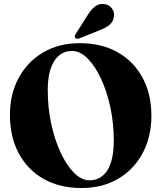

<svg xmlns="http://www.w3.org/2000/svg" viewBox="-20 -932 813 967"><path d="M382 -714.5Q492.5 -714.5 573.2 -668.5Q654 -622.5 698.2 -540Q742.5 -457.5 742.5 -349.5Q742.5 -243.5 698.8 -161.2Q655 -79 575.8 -32Q496.5 15 390 15Q280.5 15 199.5 -31Q118.5 -77 74.2 -160Q30 -243 30 -354Q30 -458 74 -539.5Q118 -621 197.2 -667.8Q276.5 -714.5 382 -714.5ZM553 -225Q553 -312 535.5 -392.8Q518 -473.5 488 -537.2Q458 -601 420.5 -638.2Q383 -675.5 342.5 -675.5Q286 -675.5 253.2 -624.5Q220.5 -573.5 220.5 -478Q220.5 -390 238 -308.8Q255.5 -227.5 285.5 -163.2Q315.5 -99 353 -61.5Q390.5 -24 430.5 -24Q489 -24 521 -74.8Q553 -125.5 553 -225ZM422.5 -857.5Q439.5 -885.5 459.8 -900.2Q480 -915 505 -911.5Q530.5 -908.5 543.8 -889.2Q557 -870 554 -850.5Q551 -822.5 531.2 -806.5Q511.5 -790.5 482.5 -780L379 -738.5Q374 -737 367.8 -737.2Q361.5 -737.5 358.5 -741.5Q353 -748 361 -760.5Z"/></svg>

Font: Fraunces 72pt
Style: Bold
Weight: 700
Version: Version 1.000;[b76b70a41]